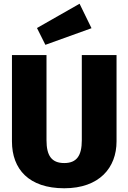

<svg xmlns="http://www.w3.org/2000/svg" viewBox="-20 -990 687 1028"><path d="M406 -970 178 -840 223 -750 470 -839ZM604 -695H418V-239C418 -157 391 -117 324 -117C256 -117 229 -157 229 -239V-695H44V-233C44 -84 135 18 324 18C512 18 604 -92 604 -233Z"/></svg>

Font: Fira Sans ExtraBold
Style: Regular
Weight: 800
Designer: bBox Type GmbH & Carrois Corporate GbR & Edenspiekermann AG
Foundry: bBox Type GmbH & Carrois Corporate GbR & Edenspiekermann AG
Version: Version 4.300;PS 004.300;hotconv 1.0.88;makeotf.lib2.5.64775